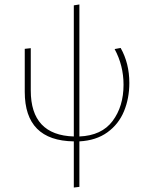

<svg xmlns="http://www.w3.org/2000/svg" viewBox="-20 -626 666 861"><path d="M336 8V212L311 215V8Q91 5 91 -214V-407L118 -410V-220Q118 -20 311 -14V-602L336 -606V-14Q436 -18 485 -83.5Q534 -149 534 -246Q534 -332 494 -406L521 -411Q560 -342 560 -254Q560 -185 536 -127Q512 -69 461.5 -32.5Q411 4 336 8Z"/></svg>

Font: Ysabeau Extralight
Style: Regular
Weight: 200
Designer: Christian Thalmann (Catharsis Fonts)
Version: Version 0.003